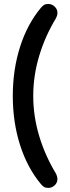

<svg xmlns="http://www.w3.org/2000/svg" viewBox="-20 -776 345 953"><path d="M182.6 -736.8Q184.6 -739.3 189.2 -743.9Q193.8 -748.5 198.2 -751.5Q206.5 -756.3 219.7 -756.3Q238.8 -756.3 252.4 -742.2Q265.1 -730 265.1 -711.9Q265.1 -705.1 263.2 -698.7Q259.8 -689 258.3 -686.5Q204.1 -597.2 174.6 -498.8Q145 -400.4 145 -299.8Q145 -199.2 174.6 -100.8Q204.1 -2.4 258.8 87.4Q265.1 102.5 265.1 111.8Q265.1 131.3 251.2 144Q237.3 156.7 219.7 156.7Q206.5 156.7 198.7 151.9Q190.9 147.5 182.6 137.2Q115.2 56.2 79.3 -56.9Q43.5 -169.9 43.5 -299.8Q43.5 -429.7 79.3 -542.7Q115.2 -655.8 182.6 -736.8Z"/></svg>

Font: YuPearl-Medium
Style: Medium
Weight: 500
Designer: Max Yao
Foundry: Max-Everyday
Version: Version 1.011; ttfautohint (v1.8.3)